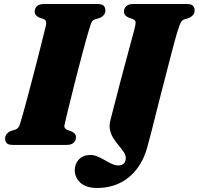

<svg xmlns="http://www.w3.org/2000/svg" viewBox="-20 -720 987 954"><path d="M301.5 -103.5Q298 -91 302 -84.5Q306 -78 314 -74.5L335 -67Q346 -62 351.8 -55.2Q357.5 -48.5 357.5 -37.5Q357.5 -21 345.8 -10.5Q334 0 312 0H44Q21 0 13.2 -9Q5.5 -18 5.5 -31.5Q5.5 -46 14 -55.2Q22.5 -64.5 33 -69L56 -76Q66 -80 71 -86.2Q76 -92.5 81 -109.5Q86 -125.5 94.5 -155.8Q103 -186 113.8 -225.8Q124.5 -265.5 136 -309.8Q147.5 -354 159 -398Q170.5 -442 180.2 -481.2Q190 -520.5 197.5 -550.2Q205 -580 208.5 -595Q211 -607 208.5 -614.2Q206 -621.5 195.5 -625.5L174.5 -633Q163.5 -638.5 158 -645.2Q152.5 -652 152.5 -662.5Q152.5 -679.5 164 -689.8Q175.5 -700 198 -700H465Q488 -700 495.8 -691Q503.5 -682 503.5 -668.5Q503.5 -654.5 495.2 -645Q487 -635.5 475.5 -631L452.5 -624Q442 -620 437.5 -613.8Q433 -607.5 428 -590Q422.5 -574.5 413.2 -541.8Q404 -509 392.5 -466.2Q381 -423.5 368.8 -376Q356.5 -328.5 345 -282.5Q333.5 -236.5 324 -198Q314.5 -159.5 308.5 -134.2Q302.5 -109 301.5 -103.5ZM860 -558Q856 -545 847.8 -514.8Q839.5 -484.5 828.5 -442Q817.5 -399.5 804.8 -350.2Q792 -301 779 -250.2Q766 -199.5 754.2 -152.5Q742.5 -105.5 732.8 -67.5Q723 -29.5 716.5 -6.5Q699.5 66 663.2 115Q627 164 576 189Q525 214 463 214Q407.5 214 379.5 188Q351.5 162 351.5 125.5Q351.5 94 372.2 72Q393 50 429.5 50Q447 50 465 57.8Q483 65.5 500.8 75.8Q518.5 86 535.2 94Q552 102 567.5 102Q585 102 595 92.5Q605 83 605 65Q605 51 595.2 36.2Q585.5 21.5 571.5 5Q557.5 -11.5 545 -30.5Q532.5 -49.5 527 -72.2Q521.5 -95 528.5 -122Q532.5 -138.5 540 -167.2Q547.5 -196 557 -232.8Q566.5 -269.5 577.2 -310.8Q588 -352 599 -392.5Q610 -433 619.5 -469Q629 -505 636.5 -532.2Q644 -559.5 647.5 -573Q655 -601.5 653.5 -611Q652 -620.5 639 -625.5L618 -633Q607 -638.5 601.5 -645.2Q596 -652 596 -662.5Q596 -679 607.5 -689.5Q619 -700 641.5 -700H908.5Q931.5 -700 939.2 -691Q947 -682 947 -668.5Q947 -654.5 938.8 -645Q930.5 -635.5 919 -631L896 -624Q888.5 -621 883.5 -615.8Q878.5 -610.5 873.5 -597.5Q868.5 -584.5 860 -558Z"/></svg>

Font: Fraunces Black
Style: Italic
Weight: 900
Italic angle: -16°
Version: Version 1.000;[b76b70a41]